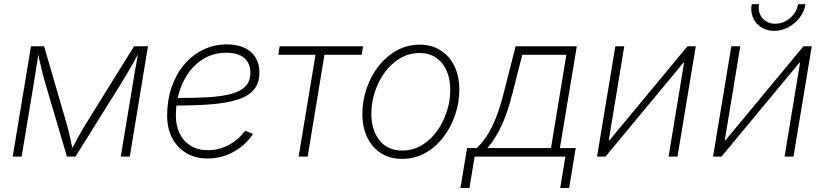

<svg xmlns="http://www.w3.org/2000/svg" viewBox="-20 -770 4054 944"><path d="M42.5 0 132.3 -542.5H196.8L308.6 -158.2Q313.5 -141.1 317.6 -124.3Q321.8 -107.4 325.2 -91.6Q328.6 -75.7 332 -60.3Q335.4 -44.9 338.4 -29.8H328.6Q337.4 -45.4 345.5 -60.8Q353.5 -76.2 362.3 -92Q371.1 -107.9 380.4 -124.5Q389.6 -141.1 400.4 -158.2L639.2 -542.5H707.5L618.2 0H573.7L633.8 -362.3Q636.7 -381.3 640.1 -401.1Q643.6 -420.9 647 -440.4Q650.4 -460 654.1 -479.7Q657.7 -499.5 661.1 -518.1H666.5Q652.3 -490.7 638.2 -465.8Q624 -440.9 609.4 -415.8Q594.7 -390.6 577.6 -362.8L351.1 0H309.1L202.1 -362.8Q194.3 -390.6 187.7 -415.5Q181.2 -440.4 175.8 -465.6Q170.4 -490.7 165 -518.1H170.9Q168 -498.5 165 -479.2Q162.1 -460 158.9 -440.7Q155.8 -421.4 152.8 -401.6Q149.9 -381.8 146.5 -362.3L86.4 0Z M1001 9.3Q941.4 9.3 896.5 -17.1Q851.6 -43.5 826.7 -91.1Q801.8 -138.7 801.8 -202.1Q801.8 -276.9 823.5 -340.6Q845.2 -404.3 885 -451.7Q924.8 -499 978.5 -525.4Q1032.2 -551.8 1095.7 -551.8Q1146 -551.8 1181.9 -534.9Q1217.8 -518.1 1236.6 -487.1Q1255.4 -456.1 1255.4 -412.6Q1255.4 -360.4 1227.5 -328.4Q1199.7 -296.4 1146 -279.5Q1092.3 -262.7 1013.9 -256.8Q935.5 -251 835 -251L838.9 -288.1Q929.2 -288.1 998.5 -291.7Q1067.9 -295.4 1115.2 -307.9Q1162.6 -320.3 1186.8 -345.2Q1210.9 -370.1 1210.9 -412.6Q1210.9 -459.5 1180.4 -485.1Q1149.9 -510.7 1092.8 -510.7Q1035.2 -510.7 989.3 -485.8Q943.4 -460.9 911.1 -417.7Q878.9 -374.5 861.8 -319.1Q844.7 -263.7 844.7 -202.1Q844.7 -152.3 863.3 -113.8Q881.8 -75.2 917.2 -53.5Q952.6 -31.7 1002.9 -31.7Q1058.6 -31.7 1106.9 -58.3Q1155.3 -85 1184.6 -127.4L1224.1 -111.8Q1189.9 -58.1 1130.1 -24.4Q1070.3 9.3 1001 9.3Z M1448.2 0 1531.2 -500.5H1348.1L1355 -542.5H1765.1L1758.3 -500.5H1575.2L1492.7 0Z M1956.5 11.2Q1897 11.2 1853.3 -16.8Q1809.6 -44.9 1785.6 -94.7Q1761.7 -144.5 1761.7 -210Q1761.7 -272.9 1782 -333.5Q1802.2 -394 1839.8 -442.9Q1877.4 -491.7 1929.2 -521Q1981 -550.3 2043.9 -550.3Q2103 -550.3 2146.7 -522.2Q2190.4 -494.1 2214.4 -444.3Q2238.3 -394.5 2238.3 -329.1Q2238.3 -265.6 2217.8 -205.1Q2197.3 -144.5 2159.7 -95.5Q2122.1 -46.4 2070.3 -17.6Q2018.6 11.2 1956.5 11.2ZM1957.5 -29.8Q2010.7 -29.8 2054.2 -56.2Q2097.7 -82.5 2128.9 -126Q2160.2 -169.4 2177 -222.2Q2193.8 -274.9 2193.8 -327.6Q2193.8 -380.9 2176.3 -421.6Q2158.7 -462.4 2124.8 -485.8Q2090.8 -509.3 2043 -509.3Q1990.7 -509.3 1947.5 -483.6Q1904.3 -458 1872.6 -415Q1840.8 -372.1 1823.2 -318.8Q1805.7 -265.6 1805.7 -210.9Q1805.7 -131.3 1845.5 -80.6Q1885.3 -29.8 1957.5 -29.8Z M2243.7 154.3 2276.4 -42H2324.7Q2346.7 -64 2365.2 -89.8Q2383.8 -115.7 2399.4 -147.5Q2415 -179.2 2428.7 -218Q2442.4 -256.8 2454.6 -305.2L2515.1 -542.5H2815.9L2732.9 -42H2810.5L2778.3 154.3H2734.4L2759.8 0H2313.5L2288.1 154.3ZM2376.5 -42H2689L2764.6 -500.5H2547.9L2498 -305.2Q2476.1 -218.8 2447.3 -155Q2418.5 -91.3 2376.5 -42Z M3311 0H3267.1L3343.3 -461.4H3339.8L2957 0H2915.5L3005.4 -542.5H3049.3L2973.1 -80.1H2976.6L3359.9 -542.5H3400.9Z M3881.3 0H3837.4L3913.6 -461.4H3910.2L3527.3 0H3485.8L3575.7 -542.5H3619.6L3543.5 -80.1H3546.9L3930.2 -542.5H3971.2ZM3786.1 -618.2Q3749 -618.2 3721.9 -636Q3694.8 -653.8 3682.1 -683.6Q3669.4 -713.4 3675.8 -749.5H3711.9Q3705.1 -709 3728.5 -681.2Q3752 -653.3 3792 -653.3Q3818.8 -653.3 3842.8 -666.3Q3866.7 -679.2 3883.1 -700.9Q3899.4 -722.7 3903.8 -749.5H3940.4Q3934.6 -713.4 3911.9 -683.6Q3889.2 -653.8 3856.2 -636Q3823.2 -618.2 3786.1 -618.2Z"/></svg>

Font: Inter 16pt ExtraLight
Style: Italic
Weight: 250
Italic angle: -9.3988°
Version: Version 4.001;git-66647c0bb